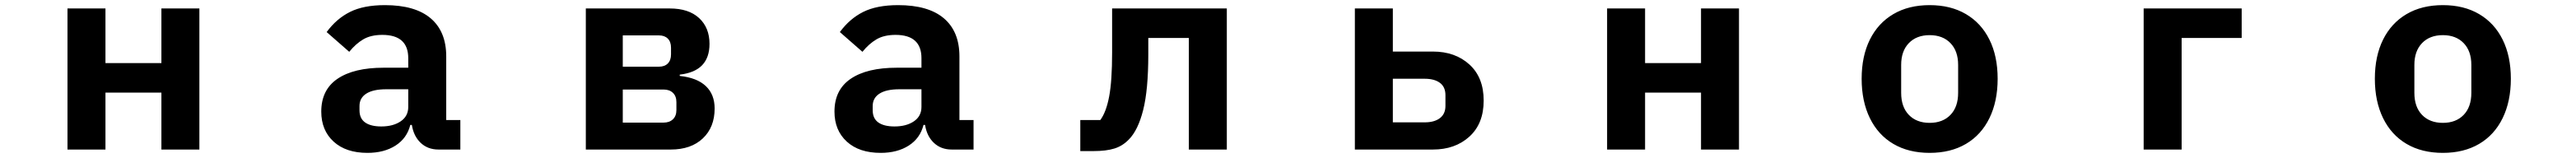

<svg xmlns="http://www.w3.org/2000/svg" viewBox="-20 -583 10040 616"><path d="M391 0H243V-550H391V-337H609V-550H757V0H609V-222H391Z M1232 -148Q1232 -233 1295.5 -276Q1359 -319 1475 -319H1571V-356Q1571 -447 1470 -447Q1425 -447 1395.5 -429.5Q1366 -412 1341 -381L1253 -458Q1291 -510 1344 -536.5Q1397 -563 1480 -563Q1598 -563 1658.5 -511.5Q1719 -460 1719 -363V-115H1774V0H1689Q1647 0 1619.5 -26Q1592 -52 1585 -96H1579Q1566 -44 1521.5 -15.5Q1477 13 1412 13Q1328 13 1280 -31Q1232 -75 1232 -148ZM1571 -166V-235H1485Q1434 -235 1407.5 -218Q1381 -201 1381 -170V-153Q1381 -121 1403 -105.5Q1425 -90 1466 -90Q1512 -90 1541.5 -110Q1571 -130 1571 -166Z M2263 0V-550H2590Q2664 -550 2704.5 -512.5Q2745 -475 2745 -412Q2745 -359 2716.5 -329Q2688 -299 2629 -292V-287Q2696 -280 2730.5 -247.5Q2765 -215 2765 -160Q2765 -87 2719 -43.5Q2673 0 2594 0ZM2548 -323Q2570 -323 2582.5 -335.5Q2595 -348 2595 -371V-397Q2595 -420 2582.5 -432.5Q2570 -445 2548 -445H2407V-323ZM2566 -105Q2589 -105 2602.5 -118Q2616 -131 2616 -154V-185Q2616 -208 2602.5 -221Q2589 -234 2566 -234H2407V-105Z M3232 -148Q3232 -233 3295.5 -276Q3359 -319 3475 -319H3571V-356Q3571 -447 3470 -447Q3425 -447 3395.5 -429.5Q3366 -412 3341 -381L3253 -458Q3291 -510 3344 -536.5Q3397 -563 3480 -563Q3598 -563 3658.5 -511.5Q3719 -460 3719 -363V-115H3774V0H3689Q3647 0 3619.5 -26Q3592 -52 3585 -96H3579Q3566 -44 3521.5 -15.5Q3477 13 3412 13Q3328 13 3280 -31Q3232 -75 3232 -148ZM3571 -166V-235H3485Q3434 -235 3407.5 -218Q3381 -201 3381 -170V-153Q3381 -121 3403 -105.5Q3425 -90 3466 -90Q3512 -90 3541.5 -110Q3571 -130 3571 -166Z M4190 6V-115H4268Q4291 -146 4302.5 -207Q4314 -268 4314 -378V-550H4761V0H4613V-435H4455V-371Q4455 -233 4435 -154Q4415 -75 4379 -39Q4355 -14 4323 -4Q4291 6 4242 6Z M5260 0V-550H5408V-382H5564Q5651 -382 5706.5 -331.5Q5762 -281 5762 -191Q5762 -101 5706.5 -50.5Q5651 0 5564 0ZM5532 -106Q5570 -106 5591.5 -122.5Q5613 -139 5613 -170V-212Q5613 -244 5591.5 -260Q5570 -276 5532 -276H5408V-106Z M6391 0H6243V-550H6391V-337H6609V-550H6757V0H6609V-222H6391Z M7235 -276Q7235 -364 7267 -428.5Q7299 -493 7358.5 -528Q7418 -563 7500 -563Q7582 -563 7641.5 -528Q7701 -493 7733 -428.5Q7765 -364 7765 -276Q7765 -188 7733 -122.5Q7701 -57 7641.5 -22Q7582 13 7500 13Q7418 13 7358.5 -22Q7299 -57 7267 -122.5Q7235 -188 7235 -276ZM7611 -221V-330Q7611 -384 7581 -415Q7551 -446 7500 -446Q7449 -446 7419 -415Q7389 -384 7389 -330V-221Q7389 -166 7419 -135Q7449 -104 7500 -104Q7551 -104 7581 -135Q7611 -166 7611 -221Z M8482 0H8334V-550H8716V-435H8482Z M9235 -276Q9235 -364 9267 -428.5Q9299 -493 9358.5 -528Q9418 -563 9500 -563Q9582 -563 9641.5 -528Q9701 -493 9733 -428.5Q9765 -364 9765 -276Q9765 -188 9733 -122.5Q9701 -57 9641.5 -22Q9582 13 9500 13Q9418 13 9358.5 -22Q9299 -57 9267 -122.5Q9235 -188 9235 -276ZM9611 -221V-330Q9611 -384 9581 -415Q9551 -446 9500 -446Q9449 -446 9419 -415Q9389 -384 9389 -330V-221Q9389 -166 9419 -135Q9449 -104 9500 -104Q9551 -104 9581 -135Q9611 -166 9611 -221Z"/></svg>

Font: IBM Plex Sans JP
Style: Bold
Weight: 700
Designer: Mike Abbink; Paul van der Laan; Pieter van Rosmalen; Wujin Sim; Yejin Wi; Jinhee Kim; Boomi Park; Yona Kim; Kichan Ma
Foundry: Sandoll Inc.
Version: Version 1.001